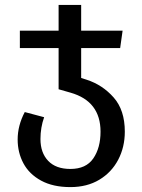

<svg xmlns="http://www.w3.org/2000/svg" viewBox="-20 -547 581 783"><path d="M489 -10Q489 53 462 104.5Q435 156 385 186Q335 216 267 216Q196 216 147.5 189.5Q99 163 75.5 119Q52 75 52 22Q52 -35 81 -90L160 -69Q145 -27 145 20Q145 76 176.5 109Q208 142 267 142Q331 142 360.5 99Q390 56 390 -10Q390 -134 268 -169L219 -183V-351H61V-422H219V-527H311V-422H480L470 -351H311V-229L333 -222Q398 -201 443.5 -149.5Q489 -98 489 -10Z"/></svg>

Font: Fira GO
Style: Regular
Weight: 400
Designer: Carrois Corporate
Foundry: Carrois Corporate GbR
Version: Version 0.300